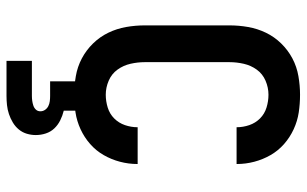

<svg xmlns="http://www.w3.org/2000/svg" viewBox="-196 -526 942 590"><g transform="rotate(90 275.0 -231.0)"><path d="M271 12Q243 12 214 7Q185 2 159.5 -11.5Q134 -25 113.5 -46Q93 -67 80.5 -93Q68 -119 63 -147.5Q58 -176 58 -205V-465Q58 -494 63 -522.5Q68 -551 80.5 -577Q93 -603 113.5 -624Q134 -645 159.5 -658.5Q185 -672 214 -677Q243 -682 271 -682Q299 -682 325.5 -678Q352 -674 377 -662.5Q402 -651 422.5 -633Q443 -615 456.5 -591.5Q470 -568 477 -541.5Q484 -515 484 -488V-487H371Q371 -507 364.5 -526Q358 -545 344 -559Q330 -573 310.5 -579Q291 -585 271 -585Q249 -585 228 -576Q207 -567 194 -549Q181 -531 176 -509Q171 -487 171 -465V-205Q171 -183 176 -161Q181 -139 194 -121Q207 -103 228 -94Q249 -85 271 -85Q291 -85 310.5 -91Q330 -97 344 -111Q358 -125 364.5 -144Q371 -163 371 -183H484V-182Q484 -155 477 -128.5Q470 -102 456.5 -78.5Q443 -55 422.5 -37Q402 -19 377 -7.5Q352 4 325.5 8Q299 12 271 12ZM167 220V142H275Q282 142 289.5 141Q297 140 304.5 137.5Q312 135 317 129.5Q322 124 322 116Q322 108 317.5 101.5Q313 95 306 91.5Q299 88 291 87Q283 86 275 86H230V-85H320V44Q336 48 350 55Q364 62 374.5 73Q385 84 390 99Q395 114 395 130Q395 144 391 157.5Q387 171 378 182Q369 193 356.5 200.5Q344 208 330.5 212.5Q317 217 303 218.5Q289 220 275 220Z"/></g></svg>

Font: Lode Term
Style: Bold
Weight: 700
Monospace: yes
Designer: Belleve Invis
Foundry: Belleve Invis
Version: Version 29.2.0